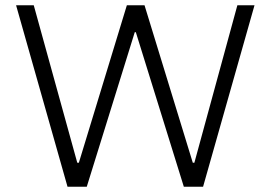

<svg xmlns="http://www.w3.org/2000/svg" viewBox="-20 -708 1026 728"><path d="M677 0 495 -586H491L309 0H236L41 -688H108L273 -91H279L461 -688H528L711 -91H717L880 -688H945L750 0Z"/></svg>

Font: Azeri Sans Light
Style: Regular
Weight: 300
Designer: Hector Gatti & Omnibus-Type (original fonts) / Cristiano Sobral (main changes and remastering)
Version: Version 1.000; ttfautohint (v1.6)